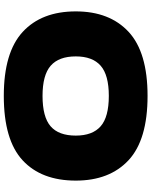

<svg xmlns="http://www.w3.org/2000/svg" viewBox="87 -874 797 1011"><g transform="rotate(90 485.5 -368.5)"><path d="M40 -369Q40 -547 147.5 -647Q255 -747 485 -747Q716 -747 823.5 -647Q931 -547 931 -369Q931 -188 824 -89Q717 10 485 10Q256 10 148 -89.5Q40 -189 40 -369ZM694 -369Q694 -457 645 -500Q596 -543 485 -543Q375 -543 326 -500Q277 -457 277 -369Q277 -280 326 -237Q375 -194 485 -194Q596 -194 645 -236.5Q694 -279 694 -369Z"/></g></svg>

Font: Mantou Sans
Style: Regular
Weight: 400
Designer: Mant0u / artakana
Foundry: Mant0u / artakana
Version: Version 1.001;October 22, 2023;FontCreator 14.0.0.2901 64-bi